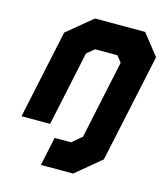

<svg xmlns="http://www.w3.org/2000/svg" viewBox="-110 -627 801 914"><g transform="rotate(15 290.0 -170.0)"><path d="M176.5 200 206.5 59H287L335.5 18.5L417.5 -368L393.5 -398.5H283.5L246.5 -368L168.5 0H27.5L120.5 -437L245 -540H492L573.5 -437L459.5 97L335.5 200Z"/></g></svg>

Font: Tourney Expanded Black
Style: Italic
Weight: 900
Width: 7
Italic angle: -12°
Designer: Tyler Finck
Foundry: Etcetera Type Co
Version: Version 1.010; ttfautohint (v1.8.3)